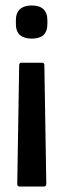

<svg xmlns="http://www.w3.org/2000/svg" viewBox="-20 -516 226 701"><path d="M58 -287H134Q142 -287 142 -277L149 155Q149 165 140 165H51Q43 165 43 156L50 -277Q50 -287 58 -287ZM96 -496Q124 -496 138.5 -482.5Q153 -469 153 -442V-429Q153 -401 138.5 -388Q124 -375 96 -375Q68 -375 53 -388Q38 -401 38 -429V-442Q38 -469 53 -482.5Q68 -496 96 -496Z"/></svg>

Font: Sofia Sans Extra Condensed SemiBold
Style: Regular
Weight: 600
Designer: Botio Nikoltchev, Ani Petrova
Foundry: lettersoup
Version: Version 4.101